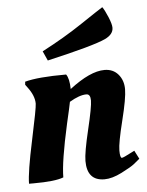

<svg xmlns="http://www.w3.org/2000/svg" viewBox="-52 -747 612 802"><g transform="rotate(-5 254.0 -346.5)"><path d="M57 3H38Q38 -44 66.5 -177Q95 -310 95 -328Q95 -361 67 -398L58 -410L59 -423Q113 -438 232 -438Q245 -421 246 -376Q333 -443 393 -443Q429 -443 450.5 -418Q472 -393 472 -355.5Q472 -318 449 -226Q426 -134 426 -102.5Q426 -71 434 -71Q440 -71 476 -90L488 -96L506 -61Q497 -53 482 -41Q467 -29 426.5 -8.5Q386 12 354 12Q281 12 281 -71Q281 -106 303.5 -200Q326 -294 326 -321Q326 -348 309 -348Q280 -348 238 -323Q235 -306 218 -233Q183 -76 183 -11Q148 3 57 3ZM442 -616Q442 -588 406 -571Q357 -548 161 -503L143 -543Q237 -592 313 -643Q389 -694 407 -705Q417 -691 429.5 -661Q442 -631 442 -616Z"/></g></svg>

Font: Oleo Script Swash Caps
Style: Regular
Weight: 400
Designer: Soytutype
Foundry: Soytutype
Version: Version 1.002